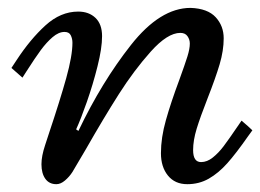

<svg xmlns="http://www.w3.org/2000/svg" viewBox="-20 -455 656 484"><path d="M237.3 -363.8Q237.3 -394 220.7 -409.9Q204.1 -425.8 177.2 -425.8Q132.8 -425.8 94.5 -390.9Q56.2 -356 22 -303.7L8.8 -283.7L36.6 -259.3L46.9 -275.4Q68.8 -309.6 83 -328.9Q97.2 -348.1 112.5 -361.3Q127.9 -374.5 142.6 -374.5Q154.3 -374.5 158.4 -366Q162.6 -357.4 162.6 -347.2Q162.6 -314.5 147 -258.3Q131.3 -202.1 104 -120.6L93.8 -89.4Q84.5 -61.5 84.5 -41Q84.5 -18.1 94.2 -4.4Q104 9.3 122.1 9.3Q132.8 9.3 143.8 0Q154.8 -9.3 162.6 -21.5Q168.5 -30.8 196.3 -78.6Q241.7 -158.2 279.8 -218Q317.9 -277.8 360.1 -325Q402.3 -372.1 434.6 -372.1Q446.8 -372.1 452.6 -363.8Q458.5 -355.5 458.5 -345.2Q458.5 -332 452.4 -312.5Q446.3 -293 432.1 -253.9Q410.6 -196.3 398.2 -152.1Q385.7 -107.9 385.7 -68.8Q385.7 -34.2 403.3 -12.5Q420.9 9.3 452.1 9.3Q481.9 9.3 506.3 -4.6Q530.8 -18.6 553 -43.5Q575.2 -68.4 605.5 -111.8L616.2 -126.5Q606.9 -135.7 588.9 -150.9L581.5 -140.1Q556.6 -103.5 543.7 -86.4Q530.8 -69.3 516.4 -57.9Q502 -46.4 486.8 -46.4Q466.8 -46.4 466.8 -76.7Q466.8 -101.1 475.8 -130.6Q484.9 -160.2 502.9 -206.1Q523.4 -258.3 533.7 -293Q543.9 -327.6 543.9 -358.4Q543.9 -389.6 523.7 -411.6Q503.4 -433.6 460.4 -435.1Q383.8 -435.1 310.1 -341.6Q236.3 -248 177.7 -125L171.9 -128.9Q183.6 -154.3 199 -198.2Q214.4 -242.2 225.8 -287.8Q237.3 -333.5 237.3 -363.8Z"/></svg>

Font: Radley
Style: Italic
Weight: 400
Italic angle: -12°
Designer: Vernon Adams
Foundry: Vernon Adams
Version: Version 1.003; ttfautohint (v1.6)